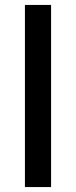

<svg xmlns="http://www.w3.org/2000/svg" viewBox="-20 -750 308 778"><path d="M187 -730V8H81V-730Z"/></svg>

Font: SUITE
Style: Bold
Weight: 700
Designer: Sun
Foundry: Sun
Version: Version 2.040